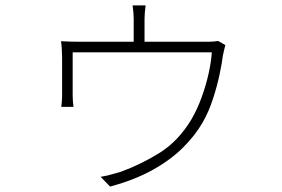

<svg xmlns="http://www.w3.org/2000/svg" viewBox="-20 -627 1040 708"><path d="M517 -607Q515 -594 514 -580.5Q513 -567 513 -558Q513 -550 513 -527.5Q513 -505 513 -481.5Q513 -458 513 -445H473Q473 -458 473 -482Q473 -506 473 -528Q473 -550 473 -558Q473 -567 472 -580.5Q471 -594 469 -607ZM811 -461Q810 -456 807 -445Q804 -434 802 -423Q799 -397 790 -354Q781 -311 765.5 -263Q750 -215 727 -175Q700 -128 655 -83Q610 -38 544 -1Q478 36 386 61L351 25Q364 23 377 20Q390 17 402.5 13Q415 9 424 7Q501 -21 569.5 -64Q638 -107 686 -187Q708 -225 724 -269.5Q740 -314 749.5 -357Q759 -400 761 -434H248Q248 -420 248 -396.5Q248 -373 248 -347.5Q248 -322 248 -301.5Q248 -281 248 -272Q248 -263 249 -251Q250 -239 251 -233H206Q207 -239 208 -251.5Q209 -264 209 -273Q209 -282 209 -300.5Q209 -319 209 -341.5Q209 -364 209 -383.5Q209 -403 209 -413Q209 -425 208 -444Q207 -463 205 -475Q220 -474 240.5 -473.5Q261 -473 281 -473H739Q759 -473 769.5 -474Q780 -475 784 -476Z"/></svg>

Font: Noto Sans SC ExtraLight
Style: Regular
Weight: 250
Designer: Ryoko NISHIZUKA 西塚涼子 (kana, bopomofo & ideographs); Paul D. Hunt (Latin, Greek & Cyrillic); Sandoll Communications 산돌커뮤니
Foundry: Adobe
Version: Version 2.004-H2;hotconv 1.0.118;makeotfexe 2.5.65603